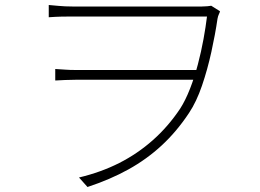

<svg xmlns="http://www.w3.org/2000/svg" viewBox="-20 -720 1040 768"><path d="M175 -700Q188 -699 214 -696.5Q240 -694 269 -694Q287 -694 328 -694Q369 -694 424 -694Q479 -694 538 -694Q597 -694 649.5 -694Q702 -694 739 -694Q776 -694 788 -694Q800 -694 809 -695Q818 -696 825 -697L860 -675Q859 -670 855.5 -663Q852 -656 850 -645Q841 -583 825.5 -512.5Q810 -442 788 -377.5Q766 -313 736 -268Q687 -194 627 -138.5Q567 -83 494 -42.5Q421 -2 330 28L296 -10Q384 -31 457 -68Q530 -105 591.5 -159.5Q653 -214 701 -286Q722 -319 740 -365Q758 -411 771.5 -462.5Q785 -514 794 -563.5Q803 -613 808 -654Q793 -654 752.5 -654Q712 -654 657 -654Q602 -654 542 -654Q482 -654 426.5 -654Q371 -654 329 -654Q287 -654 269 -654Q247 -654 225 -653.5Q203 -653 175 -651ZM780 -401Q765 -401 726.5 -401Q688 -401 637 -401Q586 -401 530 -401Q474 -401 423 -401Q372 -401 335 -401Q298 -401 284 -401Q260 -401 240.5 -400Q221 -399 201 -398V-444Q220 -443 239.5 -441.5Q259 -440 283 -440Q297 -440 335 -440Q373 -440 425 -440Q477 -440 533.5 -440Q590 -440 642 -440Q694 -440 732.5 -440Q771 -440 787 -440Z"/></svg>

Font: Noto Sans SC ExtraLight
Style: Regular
Weight: 250
Designer: Ryoko NISHIZUKA 西塚涼子 (kana, bopomofo & ideographs); Paul D. Hunt (Latin, Greek & Cyrillic); Sandoll Communications 산돌커뮤니
Foundry: Adobe
Version: Version 2.004-H2;hotconv 1.0.118;makeotfexe 2.5.65603